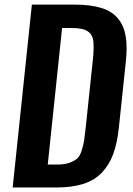

<svg xmlns="http://www.w3.org/2000/svg" viewBox="-20 -830 590 850"><path d="M191.4 -101.6H234.9Q266.1 -101.6 287.6 -109.4Q309.1 -117.2 321.3 -127.7Q333.5 -138.2 341.6 -163.6Q349.6 -189 352.5 -208.5Q355.5 -228 359.9 -269.5L390.6 -560.5Q394.5 -594.2 394.5 -619.6Q394.5 -632.8 393.6 -644.5Q390.6 -676.8 368.4 -691.4Q346.2 -706.1 296.4 -706.1H254.9ZM36.1 0 121.1 -809.6H308.1Q380.9 -809.6 428.2 -794.9Q475.6 -780.3 502 -748.5Q528.3 -716.8 536.1 -670.9Q540.5 -646.5 540.5 -615.7Q540.5 -588.9 537.1 -557.6L506.3 -265.6Q499 -196.3 481.2 -147.9Q463.4 -99.6 430.9 -65.7Q398.4 -31.7 348.9 -15.9Q299.3 0 229.5 0Z"/></svg>

Font: Oswald
Style: Medium
Weight: 500
Designer: Vernon Adams
Foundry: Vernon Adams
Version: 3.0; ttfautohint (v0.94.23-7a4d-dirty) -l 8 -r 50 -G 150 -x 